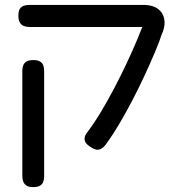

<svg xmlns="http://www.w3.org/2000/svg" viewBox="-20 -602 732 783"><path d="M357 2Q333 -11 327 -25Q321 -39 331 -56Q361 -95 390 -143Q419 -191 446 -242.5Q473 -294 497 -345Q521 -396 540.5 -443Q560 -490 574 -528L643 -472Q631 -434 611 -387Q591 -340 567.5 -289.5Q544 -239 518 -189.5Q492 -140 466 -96Q440 -52 416 -19Q409 -8 400 -0.5Q391 7 381 8.5Q371 10 357 2ZM115 161Q97 161 88 155Q79 149 75 139Q71 129 71 116V-314Q71 -326 75 -336Q79 -346 88.5 -351.5Q98 -357 116 -357Q134 -357 143.5 -351Q153 -345 156.5 -335.5Q160 -326 160 -313V117Q160 130 156.5 139.5Q153 149 143.5 155Q134 161 115 161ZM643 -469 574 -492H478H101Q87 -492 77 -496Q67 -500 61 -510Q55 -520 55 -538Q55 -557 61 -566Q67 -575 77 -578.5Q87 -582 100 -582H565Q601 -582 622.5 -567Q644 -552 649.5 -526.5Q655 -501 643 -469Z"/></svg>

Font: Fredoka SemiExpanded
Style: Regular
Weight: 400
Width: 6
Designer: Ben Nathan
Foundry: Milena B. Brandão, Ben Nathan
Version: Version 2.001